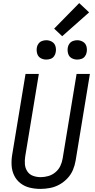

<svg xmlns="http://www.w3.org/2000/svg" viewBox="-20 -1213 616 1241"><path d="M241 8Q272 8 303.5 2Q335 -4 364 -20Q393 -36 416 -60.5Q439 -85 451.5 -115Q464 -145 469 -176L561 -735H475L385 -189Q381 -164 370 -140.5Q359 -117 338 -99.5Q317 -82 292 -75Q267 -68 243 -68Q217 -68 193.5 -76.5Q170 -85 156.5 -105.5Q143 -126 141 -151Q139 -176 143 -202L231 -735H145L59 -214Q53 -179 55 -144Q57 -109 71.5 -79Q86 -49 112.5 -28.5Q139 -8 172.5 0Q206 8 241 8ZM479 -828Q493 -828 506.5 -832.5Q520 -837 529 -849Q538 -861 540 -875Q544 -895 538.5 -914Q533 -933 516 -943Q499 -953 479 -953Q465 -953 451.5 -948Q438 -943 429 -931Q420 -919 418 -905Q415 -885 420.5 -866Q426 -847 442.5 -837.5Q459 -828 479 -828ZM279 -828Q293 -828 306.5 -832.5Q320 -837 329 -849Q338 -861 340 -875Q344 -895 338.5 -914Q333 -933 316 -943Q299 -953 279 -953Q265 -953 251.5 -948Q238 -943 229 -931Q220 -919 218 -905Q215 -885 220.5 -866Q226 -847 242.5 -837.5Q259 -828 279 -828ZM382 -979 556 -1133 492 -1193 330 -1028Z"/></svg>

Font: Iosevka Sparkle
Style: Italic
Weight: 400
Italic angle: -9°
Designer: Belleve Invis
Foundry: Belleve Invis
Version: Version 4.5.0; ttfautohint (v1.8.3)